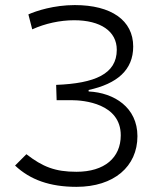

<svg xmlns="http://www.w3.org/2000/svg" viewBox="-20 -723 626 753"><path d="M279.8 9.8C427.2 9.8 519 -70.3 519 -189C519 -301.3 428.2 -359.4 327.6 -364.3V-370.1C439 -394.5 502.4 -448.2 502.4 -540.5C502.4 -643.1 416.5 -703.1 273.4 -703.1C191.4 -703.1 121.6 -680.2 91.3 -666.5L106.4 -607.9C157.2 -630.9 215.3 -643.6 271 -643.6C374 -643.6 438 -600.6 438 -527.8C438 -432.6 351.6 -396 200.2 -390.1L202.1 -330.1H260.7C308.6 -330.1 453.6 -316.9 453.6 -192.4C453.6 -104.5 390.1 -49.3 279.8 -49.3C195.8 -49.3 147.5 -68.8 83.5 -118.2L39.1 -73.7C98.1 -18.1 175.3 9.8 279.8 9.8Z"/></svg>

Font: Cascadia Mono Light
Style: Regular
Weight: 300
Monospace: yes
Designer: Aaron Bell
Foundry: Saja Typeworks
Version: Version 2404.023